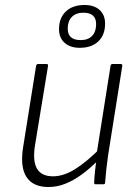

<svg xmlns="http://www.w3.org/2000/svg" viewBox="-20 -740 544 771"><path d="M174 11Q113 11 86.5 -29Q60 -69 73 -150L125 -476Q127 -483 133 -483H166Q174 -483 173 -476L120 -153Q111 -92 129 -62Q147 -32 193 -32Q235 -32 281 -60.5Q327 -89 382 -144L376 -98Q342 -64 308.5 -39.5Q275 -15 242 -2Q209 11 174 11ZM364 0Q358 0 358 -6Q359 -29 361.5 -53Q364 -77 368 -100V-122L424 -476Q425 -483 432 -483H465Q472 -483 471 -475L414 -116Q410 -89 407 -60.5Q404 -32 402 -6Q402 0 395 0ZM300 -548Q262 -548 239.5 -568Q217 -588 217 -623Q217 -668 244.5 -694Q272 -720 319 -720Q358 -720 380 -700Q402 -680 402 -645Q402 -600 375 -574Q348 -548 300 -548ZM304 -579Q334 -579 350 -596Q366 -613 366 -643Q366 -689 315 -689Q285 -689 268.5 -672Q252 -655 252 -625Q252 -579 304 -579Z"/></svg>

Font: Sofia Sans Semi Condensed Light
Style: Italic
Weight: 300
Italic angle: -9°
Version: Version 4.100